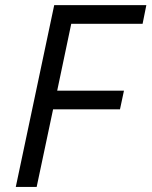

<svg xmlns="http://www.w3.org/2000/svg" viewBox="-20 -734 595 754"><path d="M42 0 192.9 -713.9H554.7L540 -640.6H259.8L204.6 -377.9H466.8L451.2 -304.7H188.5L124 0Z"/></svg>

Font: Open Sans
Style: Italic
Weight: 400
Italic angle: -12°
Designer: Monotype Design Team
Foundry: Monotype Imaging Inc.
Version: Version 3.000; ttfautohint (v1.8.4)